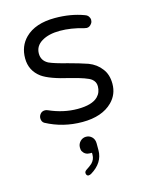

<svg xmlns="http://www.w3.org/2000/svg" viewBox="-113 -571 695 892"><g transform="rotate(-15 234.5 -125.5)"><path d="M390.6 -467.8Q385.7 -472.7 377 -475.6Q314.5 -499 238.3 -499Q143.6 -499 94.7 -450.2Q56.6 -412.1 56.6 -353.5Q56.6 -293.9 104.5 -258.8Q141.6 -232.4 236.3 -210.9Q236.3 -210.9 236.3 -210.9Q313.5 -191.4 332 -176.8Q349.6 -163.1 349.6 -141.6Q349.6 -111.3 330.1 -91.8Q301.8 -63.5 232.4 -63.5Q164.1 -63.5 95.7 -93.8Q88.9 -96.7 83 -96.7Q69.3 -96.7 61.5 -87.9Q52.7 -78.1 52.7 -66.4Q52.7 -49.8 64.5 -42Q144.5 1 238.3 1Q333 1 382.8 -48.8Q418 -84 418 -134.8Q418 -179.7 395.5 -208Q373 -238.3 335 -252.9Q294.9 -266.6 243.2 -280.3Q180.7 -295.9 155.3 -307.6Q124 -324.2 124 -358.4Q124 -394.5 157.7 -415Q191.4 -435.5 245.1 -435.5Q298.8 -435.5 358.4 -418L370.1 -416Q384.8 -416 394.5 -430.7Q399.4 -437.5 399.4 -447.3Q399.4 -457 390.6 -467.8ZM197.3 220.7Q189.5 226.6 189.5 233.4Q189.5 240.2 192.9 244.1Q196.3 248 200.2 248Q207 248 213.9 244.1Q275.4 207 275.4 146.5V114.3Q275.4 94.7 263.7 83Q252 71.3 235.4 71.3Q218.8 71.3 207 83.5Q195.3 95.7 195.3 112.3Q195.3 124 198.2 129.9Q210 150.4 233.4 150.4H243.2V160.2Q243.2 182.6 226.6 199.2Q215.8 209 197.3 220.7Z"/></g></svg>

Font: FakePearl
Style: ExtraLight
Weight: 300
Version: Version 1.2